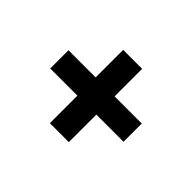

<svg xmlns="http://www.w3.org/2000/svg" viewBox="-89 -737 774 774"><g transform="rotate(45 298.0 -350.0)"><path d="M244 -141V-298H89V-402H244V-559H352V-402H507V-298H352V-141Z"/></g></svg>

Font: Space Grotesk Frontify SemiBold
Style: Regular
Weight: 600
Designer: Florian Karsten
Version: Version 2.000